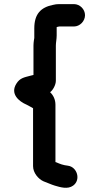

<svg xmlns="http://www.w3.org/2000/svg" viewBox="-20 -752 484 935"><path d="M340 -732H269C258 -732 248 -731 237 -728C179 -716 147 -684 147 -614V-567L145 -555C144 -547 143 -539 143 -530V-387L127 -383C97 -375 77 -372 60 -345C28 -295 72 -258 110 -242C121 -237 131 -230 141 -225V57C141 90 167 120 192 131C209 137 230 147 247 152C274 160 310 171 336 152C375 124 356 61 311 55C286 52 274 47 253 38C252 38 251 38 250 37V-242C250 -268 239 -289 224 -303C237 -312 252 -338 252 -359V-530C252 -545 256 -561 256 -579V-620C260 -621 265 -623 269 -623H340C369 -623 394 -649 394 -678C394 -707 369 -732 340 -732Z"/></svg>

Font: Electronic
Style: ExHv
Weight: 900
Version: Version 1.011